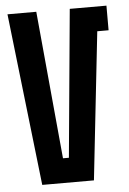

<svg xmlns="http://www.w3.org/2000/svg" viewBox="-51 -739 524 777"><g transform="rotate(-5 210.5 -350.0)"><path d="M89 0 9 -700H126L182 -100H206L262 -700H411V-600H365L299 0Z"/></g></svg>

Font: Tektur Condensed Medium
Style: Regular
Weight: 500
Width: 3
Designer: Adam Jagosz
Foundry: Adam Jagosz
Version: Version 1.005;gftools[0.9.30]